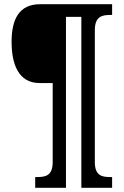

<svg xmlns="http://www.w3.org/2000/svg" viewBox="-20 -780 586 911"><path d="M147 111H293V-700H366V111H512V60H501C462 60 430 52 430 -11V-637C430 -700 462 -709 501 -709H512V-760H170C71 -760 35 -689 35 -582C35 -478 66 -386 168 -386H230V-11C230 52 198 60 158 60H147Z"/></svg>

Font: Noto Serif Ethiopic Condensed
Style: Bold
Weight: 700
Width: 3
Designer: Monotype Design Team
Foundry: Monotype Imaging Inc.
Version: Version 2.102